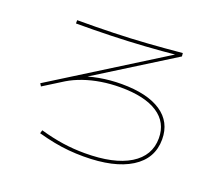

<svg xmlns="http://www.w3.org/2000/svg" viewBox="-124 -904 1247 1098"><g transform="rotate(20 500.0 -355.0)"><path d="M480 20Q434 20 389.5 16Q345 12 299 3Q253 -6 202 -20L208 -40Q282 -19 347 -9.5Q412 0 480 0Q657 0 753.5 -59Q850 -118 850 -225Q850 -321 771.5 -372.5Q693 -424 545 -424Q485 -424 429 -415Q373 -406 324 -389Q275 -372 235 -348L115 -273L105 -289L804 -726L797 -709Q695 -699 596 -692.5Q497 -686 395 -683Q293 -680 180 -680V-700Q297 -700 401.5 -703Q506 -706 606.5 -713Q707 -720 812 -730L814 -710L294 -385L289 -397Q316 -409 346.5 -417.5Q377 -426 409.5 -432Q442 -438 476 -441Q510 -444 545 -444Q701 -444 785.5 -387.5Q870 -331 870 -225Q870 -108 767.5 -44Q665 20 480 20Z"/></g></svg>

Font: M PLUS 2 Thin Thin
Style: Regular
Weight: 250
Version: Version 1.001